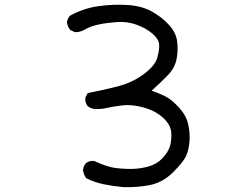

<svg xmlns="http://www.w3.org/2000/svg" viewBox="-20 -767 1040 803"><path d="M495.1 15.6Q454.1 11.7 415 3.9Q376 -3.9 340.8 -21.5Q329.1 -37.1 327.1 -56.6Q329.1 -72.3 338.9 -84Q352.5 -95.7 374 -93.8Q424.8 -70.3 457 -65.4Q489.3 -60.5 526.4 -60.5Q563.5 -60.5 599.6 -70.3Q635.7 -80.1 659.2 -105Q682.6 -129.9 690.4 -154.3Q698.2 -178.7 696.3 -211.9Q694.3 -245.1 662.1 -274.4Q629.9 -303.7 581.1 -317.4Q532.2 -331.1 491.2 -326.2Q450.2 -321.3 425.8 -315.4Q401.4 -309.6 374 -311.5Q358.4 -313.5 346.7 -323.2Q335 -336.9 336.9 -358.4L346.7 -377.9Q409.2 -389.6 470.7 -405.3Q532.2 -420.9 580.1 -456.1Q627.9 -491.2 637.7 -525.4Q647.5 -559.6 645.5 -582Q643.6 -604.5 616.2 -627.4Q588.9 -650.4 549.8 -664.1Q510.7 -677.7 469.7 -674.8Q428.7 -671.9 394.5 -665Q360.4 -658.2 336.9 -644.5Q313.5 -630.9 292 -632.8L272.5 -642.6Q262.7 -656.2 259.8 -673.8Q262.7 -689.5 272.5 -701.2Q329.1 -732.4 391.6 -741.2Q454.1 -750 513.7 -746.1Q573.2 -742.2 615.2 -718.8Q657.2 -695.3 686.5 -663.1Q715.8 -630.9 720.7 -595.2Q725.6 -559.6 718.8 -521.5Q711.9 -483.4 682.6 -453.1Q653.3 -422.9 614.3 -387.7Q643.6 -377.9 670.9 -364.3Q698.2 -350.6 728.5 -317.4Q758.8 -284.2 767.1 -247.1Q775.4 -210 772.5 -174.8Q769.5 -139.6 758.3 -114.7Q747.1 -89.8 704.1 -46.9Q661.1 -3.9 607.4 6.8Q553.7 17.6 495.1 15.6Z"/></svg>

Font: NaikaiFont
Style: Regular-Lite
Weight: 400
Version: Version 1.67